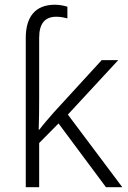

<svg xmlns="http://www.w3.org/2000/svg" viewBox="-20 -784 534 804"><path d="M210 -764.2C128.4 -764.2 87.9 -714.4 87.9 -625V0H144V-185.1L225.1 -267.1L423.8 0H492.2L264.2 -304.2L475.1 -532.2H405.8L204.1 -312C184.1 -289.1 158.2 -259.3 145 -241.2H142.1C143.6 -283.7 144 -332.5 144 -374V-626C144 -687 169.4 -713.9 215.8 -713.9C235.8 -713.9 252.4 -709.5 262.2 -707V-755.9C250 -759.8 230 -764.2 210 -764.2Z"/></svg>

Font: Noto Reveo Sans
Style: Regular
Weight: 300
Designer: Monotype Design Team
Foundry: Monotype Imaging Inc.
Version: Version 2.007